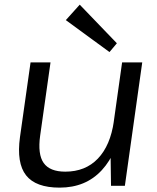

<svg xmlns="http://www.w3.org/2000/svg" viewBox="-20 -813 689 840"><path d="M155.7 -219.8Q144.3 -137.8 171.1 -99.9Q198 -62 265.5 -62Q353.6 -62 408.3 -119.2Q463 -176.4 478.2 -282.7L527.1 -351.6L517.1 -285.9Q495.8 -144.9 425.4 -68.5Q355 7.9 240.9 7.9Q136.4 7.9 94.1 -45.9Q51.8 -99.7 67.4 -213.2L113.7 -540H201ZM526.3 0H465.7L463.2 -177.5L514.2 -540H602.3ZM491.3 -623.7 459 -585.2 268 -725 328.8 -792.6Z"/></svg>

Font: Pathway Extreme 8pt Thin 12pt
Style: Italic
Weight: 100
Italic angle: -8°
Version: Version 1.001;gftools[0.9.26]